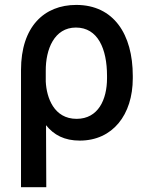

<svg xmlns="http://www.w3.org/2000/svg" viewBox="-20 -573 618 796"><path d="M67.1 -282.7V203.1H171.9L170.8 -54C203.5 -13.1 247.5 9.9 310.7 9.9C446.7 9.9 530.5 -96.6 530.5 -248.6V-258.5C530.5 -430.8 451.3 -552.6 296.2 -552.6C162.6 -552.6 67.1 -462 67.1 -282.7ZM169.7 -235.1V-279.1C169 -368.3 204.9 -458.8 294.7 -458.8C385.7 -458.8 423.7 -370.7 423.7 -258.5V-248.6C423.7 -160.2 387.1 -80.3 297.6 -80.3C203.5 -80.3 172.9 -168.3 169.7 -235.1Z"/></svg>

Font: Margiela Sans Medium
Style: Regular
Weight: 500
Designer: Stefan Endress, Andreas Faust
Version: Version 1.100;FEAKit 1.0